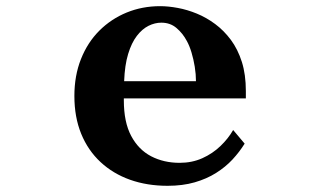

<svg xmlns="http://www.w3.org/2000/svg" viewBox="-20 -580 1040 620"><path d="M497.1 -560.1Q523.4 -560.1 554 -554.4Q584.5 -548.8 615.5 -536.1Q646.5 -523.4 674.8 -502.4Q703.1 -481.4 725.6 -451.2Q748 -420.9 761 -380.1Q773.9 -339.4 773.9 -286.1V-262.2H379.9V-255.9Q379.9 -185.5 403.6 -141.1Q427.2 -96.7 468 -75.4Q508.8 -54.2 560.1 -54.2Q600.1 -54.2 633.3 -69.1Q666.5 -84 691.9 -108.4Q717.3 -132.8 732.9 -160.2L770 -116.2Q753.4 -89.4 730.7 -64.9Q708 -40.5 677.7 -21.5Q647.5 -2.4 608.6 8.8Q569.8 20 521 20Q455.1 20 400.1 0.5Q345.2 -19 304.7 -56.6Q264.2 -94.2 242.2 -147.9Q220.2 -201.7 220.2 -270Q220.2 -335.9 241.5 -389.4Q262.7 -442.9 300.8 -481Q338.9 -519 389.2 -539.6Q439.5 -560.1 497.1 -560.1ZM501 -506.8Q480 -506.8 459.5 -496.6Q439 -486.3 421.9 -464.1Q404.8 -441.9 393.8 -405.8Q382.8 -369.6 380.9 -317.9H612.8Q612.8 -340.3 608.9 -364.5Q605 -388.7 598.4 -410.6Q591.8 -432.6 583 -448.2Q570.3 -472.2 550 -489.5Q529.8 -506.8 501 -506.8Z"/></svg>

Font: BIZ UDPMincho
Style: Bold
Weight: 700
Designer: TypeBank Co., Ltd.
Foundry: Morisawa Inc.
Version: Version 1.06